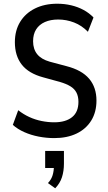

<svg xmlns="http://www.w3.org/2000/svg" viewBox="-20 -734 579 1033"><path d="M272 9Q230 9 188.5 1Q147 -7 111 -23Q75 -39 49 -62L78 -141Q106 -119 137.5 -104.5Q169 -90 203.5 -83Q238 -76 272 -76Q333 -76 367.5 -103.5Q402 -131 402 -186Q402 -215 391.5 -235.5Q381 -256 359 -269.5Q337 -283 303 -293L212 -318Q134 -339 97 -386.5Q60 -434 60 -507Q60 -570 88.5 -616.5Q117 -663 168.5 -688.5Q220 -714 288 -714Q327 -714 363 -705.5Q399 -697 429.5 -680.5Q460 -664 483 -640L453 -563Q420 -597 378.5 -613Q337 -629 293 -629Q252 -629 221.5 -615.5Q191 -602 174.5 -576Q158 -550 158 -512Q158 -470 180 -442.5Q202 -415 248 -402L338 -378Q420 -357 459.5 -310.5Q499 -264 499 -193Q499 -131 471 -85.5Q443 -40 392 -15.5Q341 9 272 9ZM277 279 238 251Q256 232 263 209Q270 186 270 158L287 170H223V78H324V146Q324 186 313.5 219Q303 252 277 279Z"/></svg>

Font: Nunito Sans 10pt Condensed SemiBold
Style: Regular
Weight: 600
Width: 3
Designer: Vernon Adams
Foundry: Vernon Adams
Version: Version 3.101;gftools[0.9.27]